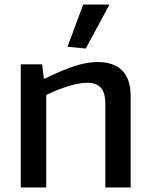

<svg xmlns="http://www.w3.org/2000/svg" viewBox="-20 -822 661 842"><path d="M71 -540H165L172 -478H178Q256 -516 309.5 -533Q363 -550 408 -550Q478 -550 515.5 -513Q553 -476 553 -401V0H442V-364Q442 -415 422.5 -437Q403 -459 362 -459Q327 -459 280.5 -444.5Q234 -430 183 -406V0H71ZM276 -617 345 -802H460L356 -609Z"/></svg>

Font: EncodeSans
Style: Medium
Weight: 500
Designer: Pablo Impallari, Andres Torresi
Foundry: Pablo Impallari, Andres Torresi
Version: Version 1.000; ttfautohint (v1.4.1)